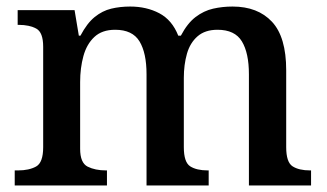

<svg xmlns="http://www.w3.org/2000/svg" viewBox="-20 -567 999 587"><path d="M25 0V-46H35Q69 -46 90.5 -58Q112 -70 112 -117V-424Q112 -468 91 -479.5Q70 -491 37 -491H34V-536H208L221 -458H226Q246 -496 269.5 -515Q293 -534 320 -540.5Q347 -547 378 -547Q428 -547 467 -526.5Q506 -506 525 -458H533Q553 -496 578 -515Q603 -534 631.5 -540.5Q660 -547 691 -547Q768 -547 811.5 -500.5Q855 -454 855 -352V-117Q855 -71 874.5 -58.5Q894 -46 928 -46H931V0H741V-340Q741 -405 719.5 -440.5Q698 -476 645 -476Q607 -476 584 -456Q561 -436 551.5 -402.5Q542 -369 542 -329V-117Q542 -71 561.5 -58.5Q581 -46 615 -46H618V0H428V-340Q428 -405 406.5 -440.5Q385 -476 332 -476Q292 -476 268.5 -454Q245 -432 235 -395.5Q225 -359 225 -316V-112Q225 -69 248 -57.5Q271 -46 304 -46H307V0Z"/></svg>

Font: Noto Nastaliq Urdu Medium
Style: Regular
Weight: 500
Designer: Monotype Design Team (Patrick Giasson: type design, Kamal Mansour: OpenType code, Glenda Bellarosa). Updated by Simon Co
Foundry: Monotype Imaging Inc., Simon Cozens
Version: Version 3.007